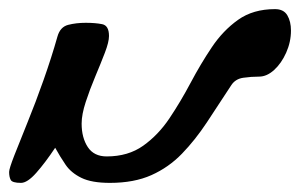

<svg xmlns="http://www.w3.org/2000/svg" viewBox="-71 -401 658 421"><path d="M-25 0Q-44 0 -47.5 -6.5Q-51 -13 -51 -24Q-51 -31 -39.5 -60.5Q-28 -90 -10.5 -133Q7 -176 24.5 -225.5Q42 -275 55 -321Q61 -342 78.5 -346.5Q96 -351 117 -351Q138 -351 153 -348Q168 -345 168 -322Q168 -309 159 -285.5Q150 -262 138 -233.5Q126 -205 117 -177.5Q108 -150 108 -130Q108 -99 121.5 -78.5Q135 -58 163 -58Q210 -58 243 -81.5Q276 -105 300.5 -141.5Q325 -178 347 -219.5Q369 -261 393.5 -297.5Q418 -334 451 -357.5Q484 -381 532 -381Q551 -381 559 -367.5Q567 -354 567 -334Q567 -309 556.5 -285.5Q546 -262 530 -247.5Q514 -233 497 -233Q480 -233 462.5 -230.5Q445 -228 436 -214Q408 -171 382.5 -132.5Q357 -94 328 -64Q299 -34 261 -17Q223 0 170 0Q130 0 107.5 -11Q85 -22 73 -39.5Q61 -57 50 -77Q28 -44 8.5 -22Q-11 0 -25 0Z"/></svg>

Font: Solitreo
Style: Regular
Weight: 400
Designer: Nathan Gross, Bryan Kirschen, Binghamton University
Foundry: Eli Heuer
Version: Version 1.100; ttfautohint (v1.8.4.7-5d5b)